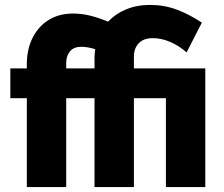

<svg xmlns="http://www.w3.org/2000/svg" viewBox="-20 -760 908 780"><path d="M89 0V-361H22V-482H89V-499Q89 -559 112 -605.5Q135 -652 177 -678.5Q219 -705 277 -705Q311 -705 346 -696.5Q381 -688 419 -672Q449 -704 492.5 -722Q536 -740 590 -740Q647 -740 698 -721Q749 -702 800 -668L738 -547Q708 -574 672 -589.5Q636 -605 601 -605Q563 -605 543.5 -584Q524 -563 524 -531V-482H814V0H654V-361H524V0H364V-361H249V0ZM249 -505V-482H364V-525Q364 -543 367 -560Q336 -570 310 -570Q280 -570 264.5 -551.5Q249 -533 249 -505Z"/></svg>

Font: Raleway ExtraBold
Style: Regular
Weight: 800
Designer: Matt McInerney, Pablo Impallari, Rodrigo Fuenzalida
Foundry: Matt McInerney, Pablo Impallari, Rodrigo Fuenzalida
Version: Version 4.026